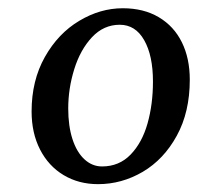

<svg xmlns="http://www.w3.org/2000/svg" viewBox="-20 -820 492 477"><path d="M451.5 -622Q451.5 -541.5 419.2 -482.8Q387 -424 334.8 -393.2Q282.5 -362.5 223.5 -362.5Q175.5 -362.5 138 -385Q100.5 -407.5 79.5 -448.5Q58.5 -489.5 58.5 -543Q58.5 -620 91.5 -678.5Q124.5 -737 176.8 -768.2Q229 -799.5 285 -799.5Q337 -799.5 374.5 -777.2Q412 -755 431.8 -715Q451.5 -675 451.5 -622ZM149.5 -550.5Q149.5 -507 160 -474.5Q170.5 -442 189.8 -424.2Q209 -406.5 233.5 -406.5Q276 -406.5 304.5 -436Q333 -465.5 346.5 -513.2Q360 -561 360 -617.5Q360 -682 338.2 -720.2Q316.5 -758.5 277.5 -758.5Q237.5 -758.5 208.5 -727.5Q179.5 -696.5 164.5 -648.2Q149.5 -600 149.5 -550.5Z"/></svg>

Font: Merriweather Text
Style: Italic
Weight: 400
Italic angle: -7.8°
Designer: Eben Sorkin
Foundry: Eben Sorkin
Version: Version 2.100